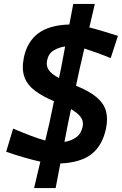

<svg xmlns="http://www.w3.org/2000/svg" viewBox="-20 -823 622 980"><path d="M154 137Q162 103.5 170 69Q178 34.5 186 2Q146.5 -6.5 100.5 -20Q54.5 -33.5 11.5 -48.5L47 -166.5Q93 -147 135.8 -130.8Q178.5 -114.5 211 -105.5Q218 -136 223.5 -158.8Q229 -181.5 231.5 -192L255.5 -306.5Q196 -331.5 157.5 -360.8Q119 -390 104.5 -430.5Q90 -471 102 -530.5Q119 -610.5 175.2 -652.8Q231.5 -695 334 -698Q339 -724 344 -750.5Q349 -777 354 -803H464Q457 -773 450 -742.8Q443 -712.5 436 -683Q473.5 -673.5 512.8 -661.5Q552 -649.5 582 -640L545 -526.5Q509.5 -541 474 -553.8Q438.5 -566.5 410.5 -575.5Q402.5 -539.5 396.2 -513Q390 -486.5 387 -474L368 -385.5Q437 -357.5 473.8 -326Q510.5 -294.5 521 -255.8Q531.5 -217 521 -166.5Q503 -81.5 448.5 -37.5Q394 6.5 288 11.5Q282 42 276 74Q270 106 264 137ZM220.5 -515.5Q214.5 -487.5 228.2 -466.5Q242 -445.5 281 -424.5L291.5 -474Q294 -487 299.5 -516.5Q305 -546 312.5 -586Q278.5 -581 253 -565Q227.5 -549 220.5 -515.5ZM327 -192Q324.5 -180.5 320 -156Q315.5 -131.5 309 -98.5Q344 -104.5 369.2 -122.5Q394.5 -140.5 402 -177.5Q407.5 -205.5 391.2 -226.5Q375 -247.5 342.5 -266Z"/></svg>

Font: Commissioner Loud SemiBold
Style: Italic
Weight: 600
Italic angle: -12°
Designer: Kostas Bartsokas
Foundry: Kostas Bartsokas
Version: Version 1.000; ttfautohint (v1.8.3)